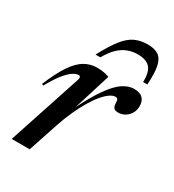

<svg xmlns="http://www.w3.org/2000/svg" viewBox="-175 -824 840 926"><g transform="rotate(30 245.0 -361.5)"><path d="M169 -409.5Q171 -417 169.2 -422.8Q167.5 -428.5 160 -428.5Q147.5 -428.5 130 -418Q112.5 -407.5 89.5 -379.8Q66.5 -352 37 -299L28 -303Q59.5 -379.5 89.5 -423.5Q119.5 -467.5 151.5 -485.8Q183.5 -504 219.5 -504Q233.5 -504 244.5 -502.8Q255.5 -501.5 265.8 -499Q276 -496.5 288 -492.5L216.5 -262.5L214.5 -267.5Q260.5 -362 297 -413.2Q333.5 -464.5 364.8 -484.5Q396 -504.5 426 -504.5Q458.5 -504.5 474 -488.5Q489.5 -472.5 489.5 -446Q489.5 -422.5 479.2 -404.8Q469 -387 451.8 -376.8Q434.5 -366.5 414.5 -366.5Q397.5 -366.5 390.2 -374.2Q383 -382 382.5 -398.5Q382.5 -415.5 378.5 -421Q374.5 -426.5 366.5 -426.5Q352 -426.5 334.8 -414.5Q317.5 -402.5 298.2 -379.5Q279 -356.5 260 -324.2Q241 -292 222.8 -252Q204.5 -212 189 -165.5L134 0H34ZM357 -657.5Q327.5 -657.5 300.8 -647Q274 -636.5 251 -613.8Q228 -591 207.5 -554.5H180.5Q215.5 -620 244.2 -656.8Q273 -693.5 304 -708.2Q335 -723 375 -723Q413.5 -723 435.5 -708.2Q457.5 -693.5 465.5 -657Q473.5 -620.5 469 -554.5H445.5Q447.5 -610 426.2 -633.8Q405 -657.5 357 -657.5Z"/></g></svg>

Font: Newsreader 60pt Medium
Style: Italic
Weight: 500
Italic angle: -17°
Designer: Hugues Gentile
Foundry: Production Type
Version: Version 1.003